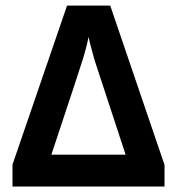

<svg xmlns="http://www.w3.org/2000/svg" viewBox="-20 -686 651 706"><path d="M25.9 -80.6 226.6 -665.5H385.3L585 -79.6V0H25.9ZM305.7 -550.3Q304.7 -543.9 300 -524.2Q295.4 -504.4 286.1 -473.1Q276.9 -441.9 168.9 -117.2H441.9L327.6 -465.3L322.8 -482.9Q306.6 -541.5 305.7 -550.3Z"/></svg>

Font: Bpm'online Open Sans
Style: Bold
Weight: 700
Foundry: Ascender Corporation
Version: Version 1.10